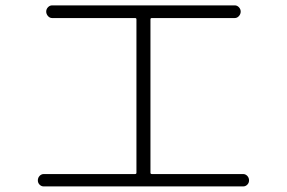

<svg xmlns="http://www.w3.org/2000/svg" viewBox="-20 -708 1040 696"><path d="M138.7 -32.2Q129.9 -32.2 123.5 -38.6Q117.2 -44.9 117.2 -54.2Q117.2 -63.5 123.5 -70.3Q129.9 -77.1 138.7 -77.1H469.7Q474.6 -77.1 474.6 -82V-637.7Q474.6 -642.6 469.7 -642.6H168.9Q160.2 -642.6 153.8 -649.9Q147.5 -657.2 147.5 -666Q147.5 -674.8 153.8 -681.6Q160.2 -688.5 168.9 -688.5H831.1Q839.8 -688.5 846.2 -681.6Q852.5 -674.8 852.5 -666Q852.5 -657.2 846.2 -649.9Q839.8 -642.6 831.1 -642.6H530.3Q525.4 -642.6 525.4 -637.7V-82Q525.4 -77.1 530.3 -77.1H861.3Q870.1 -77.1 876.5 -70.3Q882.8 -63.5 882.8 -54.2Q882.8 -44.9 876.5 -38.6Q870.1 -32.2 861.3 -32.2Z"/></svg>

Font: Rounded-L Mgen+ 1m light
Style: Regular
Weight: 200
Designer: [Source Han Sans]
Ryoko NISHIZUKA  (kana & ideographs); Paul D. Hunt (Latin, Greek & Cyrillic); Wenlong ZHANG  (bopomofo
Version: Version 1.059.20150602